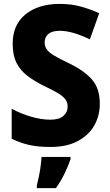

<svg xmlns="http://www.w3.org/2000/svg" viewBox="-20 -744 565 985"><path d="M492 -212Q492 -150 463.5 -100Q435 -50 378.5 -20Q322 10 239 10Q177 10 131.5 0Q86 -10 40 -32V-186Q88 -160 140.5 -145Q193 -130 238 -130Q283 -130 305 -149Q327 -168 327 -197Q327 -218 316 -233.5Q305 -249 279 -265Q253 -281 206 -303Q156 -328 120 -355.5Q84 -383 64.5 -422Q45 -461 45 -520Q45 -617 111 -670.5Q177 -724 287 -724Q346 -724 396 -710Q446 -696 489 -676L441 -542Q400 -562 360.5 -574Q321 -586 286 -586Q247 -586 228 -569.5Q209 -553 209 -527Q209 -506 220 -490.5Q231 -475 258.5 -458.5Q286 -442 335 -419Q411 -382 451.5 -336.5Q492 -291 492 -212ZM342 72Q329 110 311 147Q293 184 267 221H169V207Q174 188 179.5 161.5Q185 135 188.5 108Q192 81 193 61H342Z"/></svg>

Font: Noto Sans Hebrew SemiCondensed ExtraBold
Style: Regular
Weight: 800
Width: 4
Designer: Monotype Design Team
Foundry: Monotype Imaging Inc.
Version: Version 2.004; ttfautohint (v1.8.4.7-5d5b)